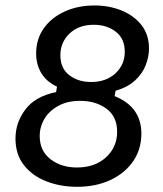

<svg xmlns="http://www.w3.org/2000/svg" viewBox="-20 -682 607 713"><path d="M265.8 11.7Q205 11.7 152.9 -8.3Q100.8 -28.3 69.2 -68.3Q37.5 -108.3 37.5 -167.5Q37.5 -226.7 74.2 -275.4Q110.8 -324.2 188.3 -340L191.7 -360Q151.7 -379.2 132.9 -411.2Q114.2 -443.3 114.2 -483.3Q114.2 -536.7 142.5 -576.7Q170.8 -616.7 220 -639.2Q269.2 -661.7 330.8 -661.7Q385.8 -661.7 431.7 -642.9Q477.5 -624.2 505.4 -588.8Q533.3 -553.3 533.3 -501.7Q533.3 -471.7 521.2 -440.4Q509.2 -409.2 482.1 -383.8Q455 -358.3 409.2 -345L405.8 -325Q505 -285 505 -185.8Q505 -127.5 474.2 -82.9Q443.3 -38.3 389.6 -13.3Q335.8 11.7 265.8 11.7ZM318.3 -377.5Q374.2 -377.5 408.8 -409.6Q443.3 -441.7 443.3 -490Q443.3 -538.3 410 -564.2Q376.7 -590 328.3 -590Q272.5 -590 238.3 -557.5Q204.2 -525 204.2 -476.7Q204.2 -428.3 237.1 -402.9Q270 -377.5 318.3 -377.5ZM265.8 -60Q332.5 -60 373.8 -97.9Q415 -135.8 415 -192.5Q415 -249.2 375.4 -278.3Q335.8 -307.5 277.5 -307.5Q230.8 -307.5 197.1 -289.2Q163.3 -270.8 145.4 -241.3Q127.5 -211.7 127.5 -176.7Q127.5 -121.7 167.5 -90.8Q207.5 -60 265.8 -60Z"/></svg>

Font: Familjen Grotesk GF
Style: Italic
Weight: 400
Designer: Anders Wikstroem, Jonas Baeckman, Matilda Gysing, Kristian Moeller
Foundry: Familjen STHML AB
Version: Version 2.000; Beta; Release 4; Build 6